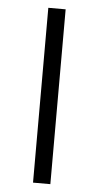

<svg xmlns="http://www.w3.org/2000/svg" viewBox="-52 -732 392 765"><g transform="rotate(5 144.5 -349.5)"><path d="M109.9 -699.2H179.2V0H109.9Z"/></g></svg>

Font: Montserrat arm Light
Style: Regular
Weight: 300
Designer: Julieta Ulanovsky
Foundry: Julieta Ulanovsky
Version: Version 6.000;PS 006.000;hotconv 1.0.88;makeotf.lib2.5.64775